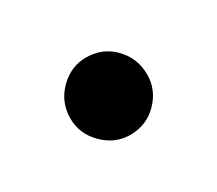

<svg xmlns="http://www.w3.org/2000/svg" viewBox="-45 -192 321 284"><g transform="rotate(-30 115.5 -50.0)"><path d="M115 16Q89 16 69.5 -3.5Q50 -23 50 -49Q50 -77 69.5 -96.5Q89 -116 115 -116Q143 -116 162 -96.5Q181 -77 181 -49Q181 -23 162 -3.5Q143 16 115 16Z"/></g></svg>

Font: Comfortaa SemiBold
Style: Regular
Weight: 600
Designer: Johan Aakerlund
Foundry: Johan Aakerlund
Version: Version 3.104; ttfautohint (v1.8.1.43-b0c9)